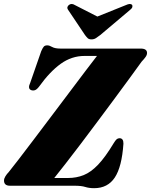

<svg xmlns="http://www.w3.org/2000/svg" viewBox="-30 -948 770 980"><path d="M350.5 0H21Q-9.5 0 -9.5 -26.5Q-9.5 -36.5 -2.5 -48Q4.5 -59.5 15.5 -71Q31 -90 64.2 -133.2Q97.5 -176.5 141 -234Q184.5 -291.5 232.2 -354.8Q280 -418 325.2 -478.2Q370.5 -538.5 407.2 -587Q444 -635.5 465 -662.5H401.5Q336 -662.5 280.2 -622.5Q224.5 -582.5 169.5 -506Q158 -491 148.5 -487.8Q139 -484.5 129 -488Q110 -495.5 124.5 -526L180.5 -687Q188.5 -705 194.2 -710.8Q200 -716.5 211.5 -716.5Q222 -716.5 236.2 -708.2Q250.5 -700 279.5 -700H688.5Q720.5 -700 720.5 -677.5Q720.5 -667.5 712.8 -656.8Q705 -646 693 -633.5Q667 -597.5 630.8 -547.8Q594.5 -498 552 -440.8Q509.5 -383.5 465.5 -324.5Q421.5 -265.5 380.2 -211Q339 -156.5 304.2 -112Q269.5 -67.5 247 -39.5H317.5Q360 -39.5 397 -54.2Q434 -69 470.8 -107.5Q507.5 -146 550.5 -217.5Q559 -231.5 565.2 -237Q571.5 -242.5 580 -242.5Q600.5 -242.5 600 -214.5Q592 -96.5 556 -42Q520 12.5 450.5 12.5Q424.5 12.5 405 6.2Q385.5 0 350.5 0ZM481.5 -769Q468.5 -759 459 -753Q449.5 -747 437 -747Q424 -747 417.8 -753Q411.5 -759 404 -769L317.5 -898Q312 -906 314.5 -912.8Q317 -919.5 323 -923.5Q336 -932.5 352.5 -922L467 -863.5L612.5 -922Q635 -932.5 644 -923.5Q647 -919.5 645.5 -912.5Q644 -905.5 634.5 -898Z"/></svg>

Font: Fraunces 72pt S000 Black
Style: Italic
Weight: 900
Italic angle: -16°
Version: Version 1.000; ttfautohint (v1.8.3)